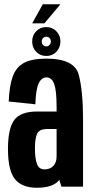

<svg xmlns="http://www.w3.org/2000/svg" viewBox="-20 -879 437 904"><path d="M269.5 0 259 -32.5Q258.5 -31.5 258 -30.5Q229.5 5 153.5 5Q83.5 5 50.5 -35.5Q17.5 -76 17.5 -178Q17.5 -273 46.8 -313.5Q76 -354 156 -354H246.5V-375.5Q246.5 -451 235.5 -482.8Q224.5 -514.5 198.5 -514.5Q175 -514.5 161.8 -485.8Q148.5 -457 146.5 -388L21 -401Q24 -475 40.2 -519.5Q56.5 -564 94 -583.5Q131.5 -603 198 -603Q331.5 -603 351.2 -525.5Q371 -448 371 -318V0ZM246.5 -142V-271.5H202.5Q164.5 -271.5 154.5 -249Q144.5 -226.5 144.5 -179.5Q144.5 -134 153.8 -107.8Q163 -81.5 189.5 -81.5Q216 -81.5 231.2 -97.8Q246.5 -114 246.5 -142ZM198 -615.5Q169.5 -615.5 150.5 -635Q131.5 -654.5 131.5 -684Q131.5 -712 150.2 -731.8Q169 -751.5 198 -751.5Q226.5 -751.5 245.5 -731.8Q264.5 -712 264.5 -684Q264.5 -655 245.5 -635.2Q226.5 -615.5 198 -615.5ZM198 -660.5Q207 -660.5 213.2 -667.2Q219.5 -674 219.5 -684Q219.5 -693.5 213.2 -699.8Q207 -706 198 -706Q189 -706 182.8 -699.8Q176.5 -693.5 176.5 -684Q176.5 -674 182.8 -667.2Q189 -660.5 198 -660.5ZM131.5 -769 181.5 -859H264.5L189 -769Z"/></svg>

Font: Anybody Condensed SemiBold
Style: Regular
Weight: 600
Width: 3
Designer: Tyler Finck
Foundry: Etcetera Type Company
Version: Version 1.010; ttfautohint (v1.8.3) -l 8 -r 50 -G 200 -x 14 